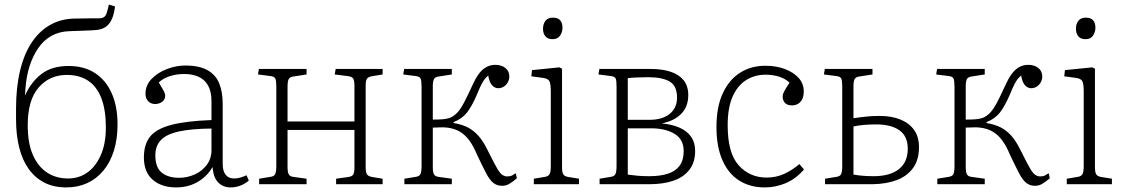

<svg xmlns="http://www.w3.org/2000/svg" viewBox="-20 -804 4913 838"><path d="M269 14Q215 14 174.5 -6.5Q134 -27 106 -65.5Q78 -104 64 -159.5Q50 -215 50 -283V-330Q50 -424 68 -497.5Q86 -571 120 -621Q154 -671 202 -697Q250 -723 310 -723Q328 -723 345 -723.5Q362 -724 379 -724Q396 -724 411 -724Q426 -724 434 -729.5Q442 -735 446 -748Q448 -755 451 -766Q454 -777 455 -784L482 -776Q478 -743 469 -722.5Q460 -702 447 -691Q434 -680 417 -676Q410 -674 400.5 -673Q391 -672 377 -671.5Q363 -671 340.5 -670Q318 -669 285 -668Q240 -667 205.5 -648Q171 -629 147.5 -595Q124 -561 109.5 -516.5Q95 -472 91 -417L89 -387Q116 -447 161.5 -481.5Q207 -516 279 -516Q348 -516 395.5 -484.5Q443 -453 468 -396Q493 -339 493 -261Q493 -197 477 -146Q461 -95 431 -59Q401 -23 360 -4.5Q319 14 269 14ZM277 -25Q324 -25 360.5 -50.5Q397 -76 419.5 -126Q442 -176 442 -248Q442 -324 422.5 -375Q403 -426 365 -451.5Q327 -477 271 -477Q197 -477 149 -422.5Q101 -368 101 -257Q101 -180 123 -129Q145 -78 184.5 -51.5Q224 -25 277 -25Z M749 14Q685 14 646.5 -19.5Q608 -53 608 -117Q608 -173 634.5 -207Q661 -241 726 -258.5Q791 -276 903 -280V-362Q903 -405 888 -431Q873 -457 846.5 -469Q820 -481 783 -481Q749 -481 719.5 -471Q690 -461 673 -444Q684 -426 690 -415.5Q696 -405 698.5 -398.5Q701 -392 701 -386Q701 -370 688 -360Q675 -350 657 -350Q639 -350 627 -362Q615 -374 615 -395Q615 -432 641.5 -459.5Q668 -487 708 -502.5Q748 -518 789 -518Q850 -518 886 -497.5Q922 -477 937 -439.5Q952 -402 952 -350V-88Q952 -57 965 -41Q978 -25 1002 -25Q1015 -25 1029 -29Q1043 -33 1056 -39L1066 -16Q1050 -2 1029.5 6Q1009 14 986 14Q954 14 932.5 -7.5Q911 -29 908 -75Q890 -45 865.5 -25.5Q841 -6 812 4Q783 14 749 14ZM762 -28Q797 -28 829.5 -42.5Q862 -57 882.5 -84.5Q903 -112 903 -149V-243Q814 -242 760 -230Q706 -218 682 -192.5Q658 -167 658 -126Q658 -73 686 -50.5Q714 -28 762 -28Z M1111 0V-24L1160 -32Q1176 -34 1181 -44Q1186 -54 1186 -80V-425Q1186 -451 1182 -460.5Q1178 -470 1161 -472L1106 -479L1110 -503H1318V-479L1260 -470Q1245 -468 1240 -458.5Q1235 -449 1235 -426V-274H1527V-429Q1527 -452 1521.5 -461Q1516 -470 1497 -472L1441 -479L1445 -503H1650V-479L1607 -472Q1588 -469 1582 -461Q1576 -453 1576 -430V-73Q1576 -51 1582 -42.5Q1588 -34 1607 -31L1650 -24V0H1447V-24L1497 -31Q1516 -33 1521.5 -42Q1527 -51 1527 -74V-237H1235V-76Q1235 -53 1240 -43.5Q1245 -34 1260 -32L1318 -24V0Z M2172 7Q2150 7 2134 -5Q2118 -17 2102 -47.5Q2086 -78 2061 -131Q2047 -165 2029.5 -189.5Q2012 -214 1988.5 -228.5Q1965 -243 1932 -247Q1916 -249 1898.5 -248Q1881 -247 1869 -247V-76Q1869 -53 1874 -43.5Q1879 -34 1894 -32L1952 -24V0H1745V-24L1794 -32Q1810 -34 1815 -44Q1820 -54 1820 -80V-425Q1820 -451 1816 -460.5Q1812 -470 1795 -472L1740 -479L1744 -503H1952V-479L1894 -470Q1879 -468 1874 -458.5Q1869 -449 1869 -426V-282Q1897 -282 1913 -283.5Q1929 -285 1942 -289Q1960 -296 1975 -311.5Q1990 -327 2005.5 -356.5Q2021 -386 2042 -432Q2054 -459 2068 -479Q2082 -499 2100.5 -510Q2119 -521 2142 -521Q2168 -521 2185.5 -507.5Q2203 -494 2203 -470Q2203 -457 2196.5 -445Q2190 -433 2179 -426Q2168 -419 2154 -419Q2140 -419 2128 -431.5Q2116 -444 2111 -474Q2103 -468 2096.5 -460Q2090 -452 2082 -437Q2074 -422 2062 -392Q2039 -339 2018 -312.5Q1997 -286 1960 -271V-267Q1996 -261 2021.5 -248Q2047 -235 2068 -211.5Q2089 -188 2108 -149Q2140 -84 2156 -59Q2172 -34 2194 -34Q2207 -34 2215.5 -38.5Q2224 -43 2231 -48L2236 -26Q2220 -12 2204.5 -2.5Q2189 7 2172 7Z M2310 0V-24L2358 -32Q2372 -34 2378 -43Q2384 -52 2384 -80V-402Q2384 -438 2378 -449.5Q2372 -461 2350 -464L2299 -471L2302 -498L2422 -510L2433 -504V-76Q2433 -53 2438 -44Q2443 -35 2458 -32L2507 -24V0ZM2392 -633Q2370 -633 2360 -646Q2350 -659 2350 -678Q2350 -699 2360.5 -713Q2371 -727 2393 -727Q2415 -727 2425 -715.5Q2435 -704 2435 -683Q2435 -664 2424.5 -648.5Q2414 -633 2392 -633Z M2597 0V-24L2645 -32Q2661 -34 2666 -44Q2671 -54 2671 -80V-425Q2671 -451 2667.5 -460.5Q2664 -470 2647 -472L2592 -479L2596 -503H2821Q2870 -503 2906.5 -491Q2943 -479 2963.5 -454Q2984 -429 2984 -389Q2984 -339 2954 -308Q2924 -277 2871 -266V-265Q2913 -261 2945.5 -247Q2978 -233 2996 -207.5Q3014 -182 3014 -145Q3014 -95 2988.5 -62.5Q2963 -30 2918.5 -15Q2874 0 2815 0ZM2814 -35Q2862 -35 2895.5 -46Q2929 -57 2946.5 -81Q2964 -105 2964 -144Q2964 -196 2924 -220Q2884 -244 2821 -244H2720V-42Q2741 -39 2762.5 -37Q2784 -35 2814 -35ZM2720 -281H2814Q2871 -281 2903 -307Q2935 -333 2935 -378Q2935 -429 2903 -448Q2871 -467 2809 -467Q2785 -467 2760.5 -466Q2736 -465 2720 -463Z M3318 14Q3253 14 3205.5 -16.5Q3158 -47 3132.5 -106Q3107 -165 3107 -249Q3107 -337 3134.5 -396.5Q3162 -456 3210 -486.5Q3258 -517 3320 -517Q3369 -517 3406.5 -502.5Q3444 -488 3466 -463.5Q3488 -439 3488 -405Q3488 -383 3480.5 -369.5Q3473 -356 3461.5 -350Q3450 -344 3437 -344Q3415 -344 3405.5 -355.5Q3396 -367 3396 -381Q3396 -393 3403.5 -407Q3411 -421 3426 -443Q3409 -460 3381.5 -469Q3354 -478 3321 -478Q3275 -478 3237.5 -455Q3200 -432 3178 -383.5Q3156 -335 3156 -257Q3156 -136 3204 -82.5Q3252 -29 3326 -29Q3368 -29 3403.5 -45.5Q3439 -62 3469 -88L3489 -64Q3452 -22 3408 -4Q3364 14 3318 14Z M3581 0V-24L3630 -32Q3646 -34 3651 -44Q3656 -54 3656 -80V-425Q3656 -451 3652 -460.5Q3648 -470 3631 -472L3576 -479L3580 -503H3788V-479L3730 -470Q3715 -468 3710 -458.5Q3705 -449 3705 -426V-288Q3738 -293 3764 -295.5Q3790 -298 3820 -298Q3871 -298 3909.5 -282.5Q3948 -267 3969.5 -237Q3991 -207 3991 -162Q3991 -106 3965 -70.5Q3939 -35 3894 -18Q3849 -1 3789 0ZM3793 -35Q3864 -35 3903 -65.5Q3942 -96 3942 -155Q3942 -209 3906 -235Q3870 -261 3804 -261Q3778 -261 3752.5 -259Q3727 -257 3705 -252V-42Q3723 -39 3744 -37Q3765 -35 3793 -35Z M4498 7Q4476 7 4460 -5Q4444 -17 4428 -47.5Q4412 -78 4387 -131Q4373 -165 4355.5 -189.5Q4338 -214 4314.5 -228.5Q4291 -243 4258 -247Q4242 -249 4224.5 -248Q4207 -247 4195 -247V-76Q4195 -53 4200 -43.5Q4205 -34 4220 -32L4278 -24V0H4071V-24L4120 -32Q4136 -34 4141 -44Q4146 -54 4146 -80V-425Q4146 -451 4142 -460.5Q4138 -470 4121 -472L4066 -479L4070 -503H4278V-479L4220 -470Q4205 -468 4200 -458.5Q4195 -449 4195 -426V-282Q4223 -282 4239 -283.5Q4255 -285 4268 -289Q4286 -296 4301 -311.5Q4316 -327 4331.5 -356.5Q4347 -386 4368 -432Q4380 -459 4394 -479Q4408 -499 4426.5 -510Q4445 -521 4468 -521Q4494 -521 4511.5 -507.5Q4529 -494 4529 -470Q4529 -457 4522.5 -445Q4516 -433 4505 -426Q4494 -419 4480 -419Q4466 -419 4454 -431.5Q4442 -444 4437 -474Q4429 -468 4422.5 -460Q4416 -452 4408 -437Q4400 -422 4388 -392Q4365 -339 4344 -312.5Q4323 -286 4286 -271V-267Q4322 -261 4347.5 -248Q4373 -235 4394 -211.5Q4415 -188 4434 -149Q4466 -84 4482 -59Q4498 -34 4520 -34Q4533 -34 4541.5 -38.5Q4550 -43 4557 -48L4562 -26Q4546 -12 4530.5 -2.5Q4515 7 4498 7Z M4636 0V-24L4684 -32Q4698 -34 4704 -43Q4710 -52 4710 -80V-402Q4710 -438 4704 -449.5Q4698 -461 4676 -464L4625 -471L4628 -498L4748 -510L4759 -504V-76Q4759 -53 4764 -44Q4769 -35 4784 -32L4833 -24V0ZM4718 -633Q4696 -633 4686 -646Q4676 -659 4676 -678Q4676 -699 4686.5 -713Q4697 -727 4719 -727Q4741 -727 4751 -715.5Q4761 -704 4761 -683Q4761 -664 4750.5 -648.5Q4740 -633 4718 -633Z"/></svg>

Font: Literata 18pt ExtraLight
Style: Regular
Weight: 250
Designer: Latin by Veronika Burian and Jose Scaglione. Greek by Irene Vlachou. Cyrillic by Vera Evstafieva.
Foundry: TypeTogether
Version: Version 3.103;gftools[0.9.29]